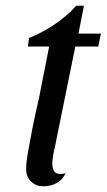

<svg xmlns="http://www.w3.org/2000/svg" viewBox="-20 -627 371 668"><path d="M128 21Q106 21 88.5 5Q71 -11 71 -41Q71 -61 77.5 -98.5Q84 -136 92.5 -179Q101 -222 110 -261Q119 -300 123 -323L151 -465H77L81 -495Q127 -513 170.5 -542.5Q214 -572 245 -607H272L253 -510H331L322 -465H242L171 -116Q167 -100 165 -87.5Q163 -75 162 -64Q161 -39 170.5 -28.5Q180 -18 208 -24Q201 -9 189.5 1Q178 11 163 16Q148 21 128 21Z"/></svg>

Font: Sansita Swashed Light Light
Style: Regular
Weight: 300
Version: Version 1.003